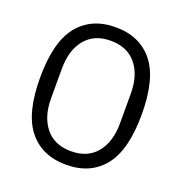

<svg xmlns="http://www.w3.org/2000/svg" viewBox="-130 -823 898 948"><g transform="rotate(20 319.0 -349.0)"><path d="M319 12Q192 12 122 -75Q52 -162 52 -349Q52 -536 122 -623Q192 -710 319 -710Q446 -710 516 -623Q586 -536 586 -349Q586 -162 516 -75Q446 12 319 12ZM319 -59Q406 -59 453 -116.5Q500 -174 500 -271V-427Q500 -524 453 -581.5Q406 -639 319 -639Q232 -639 185 -581.5Q138 -524 138 -427V-271Q138 -174 185 -116.5Q232 -59 319 -59Z"/></g></svg>

Font: IBM Plex Sans Cond
Style: Regular
Weight: 400
Width: 3
Designer: Mike Abbink, Paul van der Laan, Pieter van Rosmalen
Foundry: Bold Monday
Version: Version 1.3